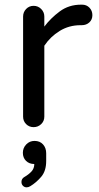

<svg xmlns="http://www.w3.org/2000/svg" viewBox="-20 -540 423 823"><path d="M124 5Q105 5 92 -8Q79 -21 79 -40V-469Q79 -488 92 -501.5Q105 -515 124 -515Q143 -515 156.5 -501.5Q170 -488 170 -469V-426Q197 -462 236 -491Q275 -520 327 -520H332Q351 -520 363.5 -507Q376 -494 376 -475Q376 -456 363 -444Q350 -432 330 -432H325Q276 -432 236 -407.5Q196 -383 170 -344V-40Q170 -21 156.5 -8Q143 5 124 5ZM94 263Q85 263 78.5 256.5Q72 250 72 240Q72 226 84 219Q103 208 115 195Q127 182 127 163Q105 163 91.5 149.5Q78 136 78 115Q78 94 92.5 79Q107 64 128 64Q151 64 164.5 79Q178 94 178 117V150Q178 193 156.5 218Q135 243 110 258Q102 263 94 263Z"/></svg>

Font: Varela Round
Style: Regular
Weight: 400
Designer: Joe Prince, Avraham Cornfeld
Foundry: Joe Prince, Avraham Cornfeld
Version: Version 3.010; ttfautohint (v1.8.4.7-5d5b)